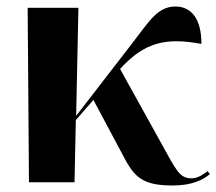

<svg xmlns="http://www.w3.org/2000/svg" viewBox="-20 -560 665 590"><path d="M69 0H209L213 -191L267 -253L370 -60C399 -11 427 10 511 10C573 10 606 -9 625 -25L618 -34C605 -25 589 -12 569 -12C531 -12 522 -36 471 -128L349 -348C425 -432 492 -445 599 -425C599 -505 566 -540 519 -540C463 -540 437 -492 384 -424L214 -204L221 -536H65Z"/></svg>

Font: Noto Serif Display
Style: Bold
Weight: 700
Designer: Monotype Design Team
Foundry: Monotype Imaging Inc.
Version: Version 2.009